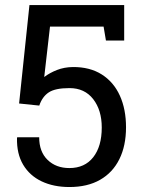

<svg xmlns="http://www.w3.org/2000/svg" viewBox="-20 -731 568 761"><path d="M254.9 10.3Q192.4 10.3 145 -12.2Q97.7 -34.7 71.8 -78.1Q45.9 -121.6 47.4 -184.1L48.3 -187H135.3Q135.3 -129.4 168.7 -97.2Q202.1 -64.9 254.9 -64.9Q315.9 -64.9 349.6 -107.9Q383.3 -150.9 383.3 -225.6Q383.3 -294.4 349.4 -338.1Q315.4 -381.8 255.4 -381.8Q198.7 -381.8 173.1 -364.7Q147.5 -347.7 135.7 -312.5L55.7 -320.8L96.7 -710.9H472.2V-570.3H399.9L390.6 -625.5H178.2L155.3 -425.8Q177.2 -442.4 205.8 -453.6Q234.4 -464.8 268.6 -465.3Q336.4 -465.8 383.5 -435.8Q430.7 -405.8 455.1 -351.8Q479.5 -297.9 479.5 -226.6Q479.5 -153.3 453.1 -100.1Q426.8 -46.9 376.7 -18.3Q326.7 10.3 254.9 10.3Z"/></svg>

Font: Hanuman
Style: Regular
Weight: 400
Designer: Danh Hong
Foundry: Danh Hong
Version: Version 9.000